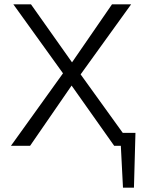

<svg xmlns="http://www.w3.org/2000/svg" viewBox="-20 -678 688 893"><path d="M551 -60H610L603 195H552L542 0H511L313 -280L120 0H31L273 -337L42 -658H124L315 -388L501 -658H590L355 -332Z"/></svg>

Font: EauTestSC
Style: Regular
Weight: 400
Designer: Christian Thalmann (Catharsis Fonts)
Version: Version 0.001;PS 000.001;hotconv 1.0.88;makeotf.lib2.5.64775